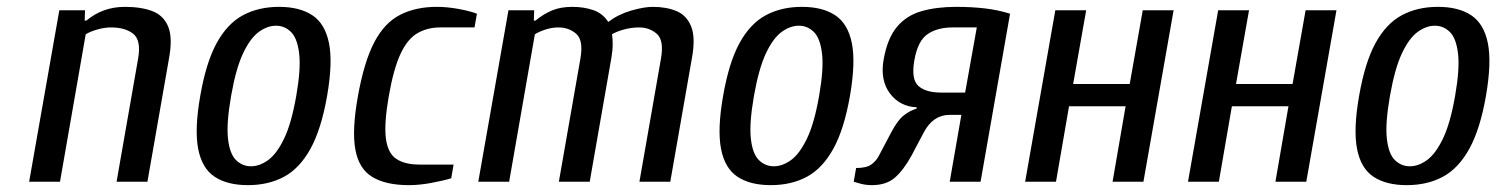

<svg xmlns="http://www.w3.org/2000/svg" viewBox="-20 -530 4364 560"><path d="M65 0 153 -500H228L227 -470H232Q280 -510 344 -510Q392 -510 424.5 -497.5Q457 -485 470.5 -452.5Q484 -420 473 -360L410 0H320L383 -360Q392 -413 368.5 -431.5Q345 -450 304 -450Q285 -450 264 -444Q243 -438 230 -430L155 0Z M703 10Q643 10 606 -14.5Q569 -39 558 -96Q547 -153 564 -250Q581 -348 612 -404.5Q643 -461 688.5 -485.5Q734 -510 794 -510Q854 -510 891 -485.5Q928 -461 939.5 -404.5Q951 -348 934 -250Q917 -153 885.5 -96Q854 -39 808.5 -14.5Q763 10 703 10ZM712 -45Q737 -45 762 -63Q787 -81 808.5 -125.5Q830 -170 844 -250Q858 -330 852.5 -374.5Q847 -419 828.5 -437Q810 -455 785 -455Q760 -455 735 -437Q710 -419 689 -374.5Q668 -330 654 -250Q640 -170 645 -125.5Q650 -81 668.5 -63Q687 -45 712 -45Z M1173 10Q1106 10 1066.5 -13.5Q1027 -37 1016.5 -93.5Q1006 -150 1024 -250Q1042 -350 1071.5 -406.5Q1101 -463 1146.5 -486.5Q1192 -510 1254 -510Q1284 -510 1317 -504Q1350 -498 1371 -490L1364 -450H1264Q1227 -450 1198 -433.5Q1169 -417 1148.5 -373.5Q1128 -330 1114 -250Q1100 -170 1105.5 -126.5Q1111 -83 1136 -66.5Q1161 -50 1203 -50H1303L1296 -10Q1273 -3 1238 3.5Q1203 10 1173 10Z M1375 0 1463 -500H1538L1537 -470H1542Q1565 -489 1590 -499.5Q1615 -510 1649 -510Q1683 -510 1710.5 -500.5Q1738 -491 1754 -466Q1783 -488 1820.5 -499Q1858 -510 1884 -510Q1924 -510 1953.5 -497.5Q1983 -485 1996 -452.5Q2009 -420 1998 -360L1935 0H1845L1908 -360Q1917 -413 1895.5 -431.5Q1874 -450 1844 -450Q1822 -450 1800 -444Q1778 -438 1765 -430Q1767 -419 1767 -401Q1767 -383 1763 -360L1700 0H1610L1673 -360Q1682 -413 1660.5 -431.5Q1639 -450 1609 -450Q1590 -450 1571.5 -444Q1553 -438 1540 -430L1465 0Z M2228 10Q2168 10 2131 -14.5Q2094 -39 2083 -96Q2072 -153 2089 -250Q2106 -348 2137 -404.5Q2168 -461 2213.5 -485.5Q2259 -510 2319 -510Q2379 -510 2416 -485.5Q2453 -461 2464.5 -404.5Q2476 -348 2459 -250Q2442 -153 2410.5 -96Q2379 -39 2333.5 -14.5Q2288 10 2228 10ZM2237 -45Q2262 -45 2287 -63Q2312 -81 2333.5 -125.5Q2355 -170 2369 -250Q2383 -330 2377.5 -374.5Q2372 -419 2353.5 -437Q2335 -455 2310 -455Q2285 -455 2260 -437Q2235 -419 2214 -374.5Q2193 -330 2179 -250Q2165 -170 2170 -125.5Q2175 -81 2193.5 -63Q2212 -45 2237 -45Z M2523 10Q2504 10 2487 5Q2470 0 2470 0L2477 -40Q2507 -40 2521 -50Q2535 -60 2543 -75L2580 -145Q2598 -179 2615.5 -193Q2633 -207 2653 -213L2654 -217Q2605 -219 2576 -257Q2547 -295 2557 -355Q2568 -418 2596 -451.5Q2624 -485 2668 -497.5Q2712 -510 2769 -510Q2814 -510 2852.5 -505.5Q2891 -501 2926 -490L2840 0H2750L2784 -195H2750Q2702 -195 2675 -145L2638 -75Q2614 -32 2589 -11Q2564 10 2523 10ZM2725 -260H2795L2829 -450H2759Q2714 -450 2685.5 -430.5Q2657 -411 2647 -355Q2637 -299 2658.5 -279.5Q2680 -260 2725 -260Z M2970 0 3058 -500H3148L3110 -285H3275L3313 -500H3403L3315 0H3225L3263 -220H3098L3060 0Z M3445 0 3533 -500H3623L3585 -285H3750L3788 -500H3878L3790 0H3700L3738 -220H3573L3535 0Z M4083 10Q4023 10 3986 -14.5Q3949 -39 3938 -96Q3927 -153 3944 -250Q3961 -348 3992 -404.5Q4023 -461 4068.5 -485.5Q4114 -510 4174 -510Q4234 -510 4271 -485.5Q4308 -461 4319.5 -404.5Q4331 -348 4314 -250Q4297 -153 4265.5 -96Q4234 -39 4188.5 -14.5Q4143 10 4083 10ZM4092 -45Q4117 -45 4142 -63Q4167 -81 4188.5 -125.5Q4210 -170 4224 -250Q4238 -330 4232.5 -374.5Q4227 -419 4208.5 -437Q4190 -455 4165 -455Q4140 -455 4115 -437Q4090 -419 4069 -374.5Q4048 -330 4034 -250Q4020 -170 4025 -125.5Q4030 -81 4048.5 -63Q4067 -45 4092 -45Z"/></svg>

Font: Cuprum
Style: Italic
Weight: 400
Italic angle: -10°
Designer: Jovanny Lemonad
Foundry: Jovanny Lemonad
Version: Version 3.000